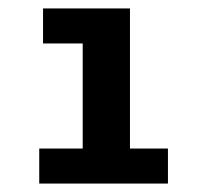

<svg xmlns="http://www.w3.org/2000/svg" viewBox="-20 -762 470 455"><path d="M378 -410V-327H73V-410H176V-659H82V-742H288V-410Z"/></svg>

Font: Montserrat Alternates
Style: Bold
Weight: 700
Designer: Julieta Ulanovsky
Foundry: Julieta Ulanovsky
Version: Version 7.200